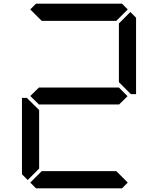

<svg xmlns="http://www.w3.org/2000/svg" viewBox="-20 -1020 856 1040"><path d="M130 -45 99 -76V-490H126L130 -485L192 -424V-107ZM144 -969 175 -1000H641L672 -969L610 -907H206ZM671 -499 624 -453V-454H192V-453L144 -500L192 -547V-546H624ZM686 -955 717 -924V-510H690L685 -514L624 -575V-893ZM672 -31 641 0H175L144 -31L206 -93H610Z"/></svg>

Font: DSEG7 Classic
Style: Regular
Weight: 400
Designer: Keshikan(Twitter:@keshinomi_88pro)
Version: Version 0.46